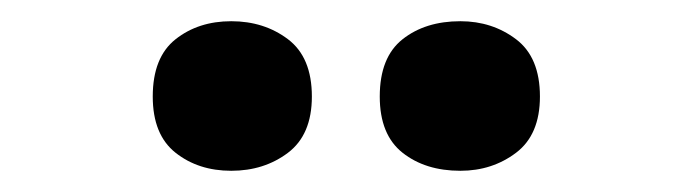

<svg xmlns="http://www.w3.org/2000/svg" viewBox="-20 -779 645 181"><path d="M124 -688Q124 -725 145.5 -742Q167 -759 198 -759Q229 -759 251.5 -742Q274 -725 274 -688Q274 -652 251.5 -635Q229 -618 198 -618Q167 -618 145.5 -635Q124 -652 124 -688ZM338 -688Q338 -725 359.5 -742Q381 -759 414 -759Q444 -759 466.5 -742Q489 -725 489 -688Q489 -652 466.5 -635Q444 -618 414 -618Q381 -618 359.5 -635Q338 -652 338 -688Z"/></svg>

Font: Noto Sans Gujarati UI ExtraBold
Style: Regular
Weight: 800
Designer: Jelle Bosma - Monotype Design Team, Universal Thirst
Foundry: Monotype Imaging Inc.
Version: Version 2.106; ttfautohint (v1.8.4.7-5d5b)